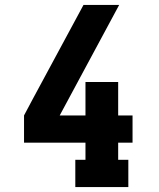

<svg xmlns="http://www.w3.org/2000/svg" viewBox="-20 -755 640 775"><path d="M284 0V-110H325V-179H77V-289L111 -353L317 -735H461L221 -289H325V-424H457V-289H515V-179H457V-110H498V0Z"/></svg>

Font: Iosevka Slab XBdEx
Style: Regular
Weight: 800
Width: 7
Monospace: yes
Designer: Belleve Invis
Foundry: Belleve Invis
Version: Version 11.1.0; ttfautohint (v1.8.3)